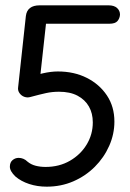

<svg xmlns="http://www.w3.org/2000/svg" viewBox="-20 -696 488 720"><path d="M155 4Q120 4 89.5 -6Q59 -16 38 -34Q17 -54 17 -71Q17 -87 27 -95.5Q37 -104 50 -104Q59 -104 67.5 -100.5Q76 -97 83 -90Q96 -79 113.5 -74.5Q131 -70 151 -70Q202 -70 242 -93Q282 -116 305 -154Q328 -192 328 -237Q328 -271 313.5 -296.5Q299 -322 271 -337Q243 -352 201 -352Q176 -352 153 -347Q130 -342 93 -332V-408Q110 -414 140.5 -421Q171 -428 197 -428Q258 -428 305.5 -404Q353 -380 381 -338Q409 -296 409 -240Q409 -193 389.5 -149Q370 -105 335.5 -70.5Q301 -36 255 -16Q209 4 155 4ZM48 -369 77 -636Q82 -676 129 -676L156 -639L126 -366L93 -332Q82 -329 71 -333Q60 -337 53 -347Q46 -357 48 -369ZM430 -641Q429 -627 420.5 -617Q412 -607 390 -607H126L129 -676H387Q408 -676 419 -666Q430 -656 430 -641Z"/></svg>

Font: Edu NSW ACT Foundation Medium
Style: Regular
Weight: 500
Version: Version 1.003